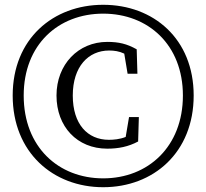

<svg xmlns="http://www.w3.org/2000/svg" viewBox="-20 -766 862 802"><path d="M505 -194C480 -184 454 -182 435 -182C345 -182 284 -248 284 -367C284 -488 349 -555 436 -555C457 -555 478 -552 499 -542L513 -458H554L551 -560C510 -583 476 -591 428 -591C307 -591 216 -497 216 -367C216 -237 302 -145 428 -145C474 -145 516 -153 557 -175L560 -277H519ZM411 -21C224 -21 79 -152 79 -367C79 -580 224 -709 411 -709C599 -709 744 -579 744 -367C744 -154 599 -21 411 -21ZM411 -746C202 -746 33 -604 33 -367C33 -129 202 16 411 16C621 16 789 -129 789 -367C789 -604 621 -746 411 -746Z"/></svg>

Font: Source Han Serif K
Style: Regular
Weight: 400
Designer: Ryoko NISHIZUKA 西塚涼子 (kana & ideographs); Frank Grießhammer (Latin, Greek & Cyrillic); Wenlong ZHANG 张文龙 (bopomofo); San
Foundry: Adobe Systems Incorporated
Version: Version 1.001;PS 1.001;hotconv 16.6.54;makeotf.lib2.5.65590